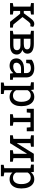

<svg xmlns="http://www.w3.org/2000/svg" viewBox="1721 -2299 781 4263"><g transform="rotate(90 2111.5 -167.5)"><path d="M47.4 0V-61.5L127 -75.2V-452.6L47.4 -466.3V-528.3H302.7V-466.3L223.1 -452.6V-305.2H273.9L384.3 -453.1Q414.1 -494.6 442.6 -516.1Q471.2 -537.6 506.8 -537.6Q529.3 -537.6 543.9 -532Q558.6 -526.4 577.1 -514.6L563.5 -449.2Q542.5 -452.6 539.3 -453.1Q536.1 -453.6 526.4 -453.6Q508.3 -453.6 491 -440.4Q473.6 -427.2 460.4 -409.2L358.4 -276.9L524.9 -73.7L592.8 -61.5V0H464.4L285.6 -224.1H223.1V-75.2L302.7 -61.5V0Z M664.6 0V-61.5L744.1 -75.2V-452.6L664.6 -466.3V-528.3H952.1Q1056.6 -528.3 1114.3 -491.9Q1171.9 -455.6 1171.9 -382.8Q1171.9 -345.7 1149.4 -316.7Q1127 -287.6 1085.9 -272.5Q1135.3 -260.3 1163.1 -226.8Q1190.9 -193.4 1190.9 -150.4Q1190.9 -76.2 1137 -38.1Q1083 0 985.8 0ZM840.3 -305.2H952.6Q1075.7 -305.2 1075.7 -377.9Q1075.7 -453.6 952.1 -453.6H840.3ZM840.3 -74.2H985.8Q1094.2 -74.2 1094.2 -152.8Q1094.2 -190.4 1066.9 -210.9Q1039.6 -231.4 985.8 -231.4H840.3Z M1444.8 10.3Q1362.3 10.3 1319.3 -30Q1276.4 -70.3 1276.4 -143.6Q1276.4 -218.8 1337.9 -264.4Q1399.4 -310.1 1508.8 -310.1H1603V-361.8Q1603 -409.7 1574 -436Q1544.9 -462.4 1492.2 -462.4Q1459 -462.4 1434.6 -454.3Q1410.2 -446.3 1390.1 -432.1L1379.9 -358.4H1305.7V-479.5Q1377.4 -538.1 1493.7 -538.1Q1589.8 -538.1 1644.5 -492.2Q1699.2 -446.3 1699.2 -360.8V-106.4Q1699.2 -96.2 1699.5 -86.4Q1699.7 -76.7 1700.7 -66.9L1752 -61.5V0H1613.8Q1605.5 -40 1603.5 -72.8Q1575.7 -37.1 1533.9 -13.4Q1492.2 10.3 1444.8 10.3ZM1459 -70.3Q1506.8 -70.3 1546.4 -93.3Q1585.9 -116.2 1603 -148.4V-244.1H1505.4Q1439 -244.1 1405.8 -212.4Q1372.6 -180.7 1372.6 -141.6Q1372.6 -70.3 1459 -70.3Z M1812 203.1V141.1L1886.7 127.4V-452.6L1807.1 -466.3V-528.3H1969.2L1978 -463.9Q2032.2 -538.1 2129.9 -538.1Q2195.3 -538.1 2241.7 -502.7Q2288.1 -467.3 2312.5 -403.6Q2336.9 -339.8 2336.9 -254.4V-244.1Q2336.9 -168 2312.3 -110.8Q2287.6 -53.7 2241.7 -21.7Q2195.8 10.3 2131.3 10.3Q2035.2 10.3 1982.9 -54.7V127.4L2066.9 141.1V203.1ZM2101.6 -64.9Q2169.9 -64.9 2205.1 -114.7Q2240.2 -164.6 2240.2 -244.1V-254.4Q2240.2 -344.7 2205.1 -402.3Q2169.9 -460 2100.6 -460Q2059.6 -460 2030.3 -441.4Q2001 -422.9 1982.9 -390.6V-133.3Q2001 -100.6 2030 -82.8Q2059.1 -64.9 2101.6 -64.9Z M2516.1 0V-61.5L2595.7 -75.2V-453.6H2484.4L2477.1 -371.1H2395V-528.3H2895V-371.1H2812.5L2805.2 -453.6H2691.9V-75.2L2771.5 -61.5V0Z M2983.4 0V-61.5L3063 -75.2V-452.6L2983.4 -466.3V-528.3H3238.3V-466.3L3158.7 -452.6V-154.3L3161.6 -153.3L3394.5 -528.3H3570.3V-466.3L3490.7 -452.6V-75.2L3570.3 -61.5V0H3314.9V-61.5L3394.5 -75.2V-374L3391.6 -375L3158.7 0Z M3639.2 203.1V141.1L3713.9 127.4V-452.6L3634.3 -466.3V-528.3H3796.4L3805.2 -463.9Q3859.4 -538.1 3957 -538.1Q4022.5 -538.1 4068.8 -502.7Q4115.2 -467.3 4139.6 -403.6Q4164.1 -339.8 4164.1 -254.4V-244.1Q4164.1 -168 4139.4 -110.8Q4114.7 -53.7 4068.8 -21.7Q4022.9 10.3 3958.5 10.3Q3862.3 10.3 3810.1 -54.7V127.4L3894 141.1V203.1ZM3928.7 -64.9Q3997.1 -64.9 4032.2 -114.7Q4067.4 -164.6 4067.4 -244.1V-254.4Q4067.4 -344.7 4032.2 -402.3Q3997.1 -460 3927.7 -460Q3886.7 -460 3857.4 -441.4Q3828.1 -422.9 3810.1 -390.6V-133.3Q3828.1 -100.6 3857.2 -82.8Q3886.2 -64.9 3928.7 -64.9Z"/></g></svg>

Font: Roboto Slab
Style: Regular
Weight: 400
Designer: Google
Version: Version 2.000; ttfautohint (v1.8.1.43-b0c9)